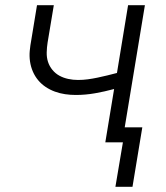

<svg xmlns="http://www.w3.org/2000/svg" viewBox="-20 -550 640 742"><path d="M426 172 455 0H387L421 -206Q384 -196 347 -189.5Q310 -183 273 -183Q252 -183 231.5 -186Q211 -189 192 -196Q173 -203 156.5 -214Q140 -225 127.5 -240Q115 -255 107 -273.5Q99 -292 96 -312.5Q93 -333 95 -354Q97 -375 101 -396L123 -530H188L164 -386Q161 -367 160.5 -347.5Q160 -328 165.5 -311Q171 -294 182.5 -280Q194 -266 209.5 -257.5Q225 -249 243.5 -245Q262 -241 281 -241Q281 -241 281.5 -241Q282 -241 282 -241Q301 -241 319.5 -243.5Q338 -246 357 -250Q376 -254 394.5 -258.5Q413 -263 432 -268L475 -530H540L462 -58H530L492 172Z"/></svg>

Font: Iosevka Curly Light Extended
Style: Italic
Weight: 300
Width: 7
Italic angle: -9°
Monospace: yes
Designer: Belleve Invis
Foundry: Belleve Invis
Version: Version 11.1.0; ttfautohint (v1.8.3)